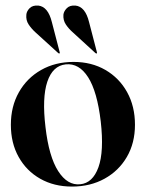

<svg xmlns="http://www.w3.org/2000/svg" viewBox="-20 -677 537 707"><path d="M251 -449Q317 -449 368 -419.5Q419 -390 448 -337.8Q477 -285.5 477 -217.5Q477 -150.5 447.2 -99.2Q417.5 -48 365 -19Q312.5 10 245 10Q179 10 128.2 -18.8Q77.5 -47.5 48.8 -98.8Q20 -150 20 -217.5Q20 -285 49.5 -337.2Q79 -389.5 131.2 -419.2Q183.5 -449 251 -449ZM275.5 1.5Q321.5 -3 342.5 -61.2Q363.5 -119.5 351 -229.5Q338 -340 304.5 -392.5Q271 -445 222 -440Q174 -435 154.2 -376Q134.5 -317 147.5 -209Q160 -100.5 194.2 -47Q228.5 6.5 275.5 1.5ZM308 -595.5 336.5 -486Q338 -482 336.5 -480.5Q334 -479 331 -482L248.5 -557.5Q233 -571 222.5 -586.8Q212 -602.5 213.5 -623Q215 -635.5 226 -646.8Q237 -658 257.5 -656.5Q294 -653 308 -595.5ZM171 -595.5 199.5 -486Q201 -482.5 199.5 -480.5Q197 -479 194 -482L111 -557.5Q96 -571 85.5 -586.8Q75 -602.5 77 -623Q78 -635.5 89 -646.8Q100 -658 121 -656.5Q157 -652.5 171 -595.5Z"/></svg>

Font: Fraunces 144pt SemiBold
Style: Regular
Weight: 600
Version: Version 1.000;[0bf87f6ff]